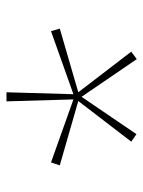

<svg xmlns="http://www.w3.org/2000/svg" viewBox="55 -853 441 591"><g transform="rotate(-90 275.5 -557.5)"><path d="M287 -758 281 -552 475 -621 483 -594 287 -537 412 -374 389 -357 273 -527 158 -358 135 -374 260 -537 62 -594 71 -621 265 -552 259 -758Z"/></g></svg>

Font: Noto Sans Gujarati Thin
Style: Regular
Weight: 100
Designer: Jelle Bosma - Monotype Design Team, Universal Thirst
Foundry: Monotype Imaging Inc.
Version: Version 2.106; ttfautohint (v1.8.4.7-5d5b)